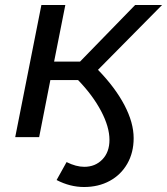

<svg xmlns="http://www.w3.org/2000/svg" viewBox="-20 -550 670 770"><path d="M373 -270Q442 -199 479 -128.5Q516 -58 516 4Q516 62 490.5 106.5Q465 151 420 175.5Q375 200 317 200Q261 200 207 172L247 100Q285 119 318 119Q362 119 390.5 89.5Q419 60 419 11Q419 -41 385.5 -104.5Q352 -168 293 -229H182L137 0H41L146 -530H242L197 -303H301L522 -530H630Z"/></svg>

Font: Montserrat Alternates Medium
Style: Italic
Weight: 500
Italic angle: -11.3°
Designer: Julieta Ulanovsky
Foundry: Julieta Ulanovsky
Version: Version 7.200